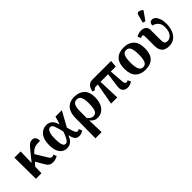

<svg xmlns="http://www.w3.org/2000/svg" viewBox="142 -1993 3415 3415"><g transform="rotate(-45 1849.0 -285.5)"><path d="M52 0 48 -536H204L198 -253L319 -403Q359 -452 385.5 -482Q412 -512 437 -526Q462 -540 495 -540Q536 -540 559 -512.5Q582 -485 582 -425Q540 -425 508.5 -423Q477 -421 451 -412.5Q425 -404 399.5 -385Q374 -366 343 -330L466 -128Q482 -103 493.5 -87Q505 -71 530 -71Q547 -71 556 -75Q565 -79 575 -86L601 -25Q587 -17 555 -3.5Q523 10 484 10Q449 10 425 2.5Q401 -5 382 -24Q363 -43 343 -77L255 -228L196 -160L192 0Z M829 10Q778 10 735.5 -17Q693 -44 667.5 -102.5Q642 -161 642 -257Q642 -355 671 -419Q700 -483 749.5 -514.5Q799 -546 861 -546Q918 -546 962 -512Q1006 -478 1033 -389H1037L1081 -536H1241L1085 -254Q1104 -188 1117 -147.5Q1130 -107 1143.5 -89Q1157 -71 1176 -71Q1191 -71 1216 -86L1242 -25Q1223 -14 1198.5 -2Q1174 10 1143 10Q1108 10 1083.5 -1Q1059 -12 1042 -43Q1025 -74 1010 -134H1006Q981 -66 939 -28Q897 10 829 10ZM868 -63Q889 -63 907.5 -81Q926 -99 941.5 -128Q957 -157 970 -189Q983 -221 992 -248Q966 -363 943.5 -417Q921 -471 882 -471Q859 -471 838.5 -451Q818 -431 806 -386Q794 -341 794 -264Q794 -178 805 -134.5Q816 -91 833 -77Q850 -63 868 -63Z M1310 240 1314 -122V-263Q1314 -350 1340.5 -414Q1367 -478 1422.5 -513.5Q1478 -549 1563 -549Q1683 -549 1753 -483.5Q1823 -418 1823 -278Q1823 -189 1794.5 -124Q1766 -59 1714.5 -23.5Q1663 12 1594 12Q1557 12 1524 -5Q1491 -22 1459 -62H1457L1466 240ZM1561 -62Q1600 -62 1623.5 -83Q1647 -104 1658 -153.5Q1669 -203 1669 -287Q1669 -382 1645.5 -433.5Q1622 -485 1563 -485Q1522 -485 1498.5 -461.5Q1475 -438 1465.5 -397Q1456 -356 1456 -303V-125Q1480 -95 1506.5 -78.5Q1533 -62 1561 -62Z M1943 0 2017 -407H1969Q1947 -407 1936 -400.5Q1925 -394 1904 -372L1861 -386Q1879 -472 1915.5 -504Q1952 -536 2011 -536H2480L2468 -407H2343L2362 -151Q2365 -108 2375 -89.5Q2385 -71 2405 -71Q2411 -71 2421 -74Q2431 -77 2445 -86L2471 -25Q2442 -9 2415.5 0.5Q2389 10 2360 10Q2296 10 2263 -27Q2230 -64 2240 -136L2276 -407H2084L2099 0Z M2805 10Q2685 10 2616 -59.5Q2547 -129 2547 -270Q2547 -411 2613 -480Q2679 -549 2808 -549Q2928 -549 2997 -480Q3066 -411 3066 -270Q3066 -129 2999.5 -59.5Q2933 10 2805 10ZM2807 -53Q2865 -53 2888 -108.5Q2911 -164 2911 -270Q2911 -377 2887.5 -431Q2864 -485 2806 -485Q2748 -485 2725 -431Q2702 -377 2702 -270Q2702 -164 2725.5 -108.5Q2749 -53 2807 -53Z M3400 10Q3348 10 3306 -7Q3264 -24 3239.5 -67.5Q3215 -111 3215 -190V-415Q3215 -443 3206 -452.5Q3197 -462 3187 -462Q3167 -462 3145 -447L3119 -508Q3141 -523 3171.5 -533Q3202 -543 3241 -543Q3269 -543 3298 -533.5Q3327 -524 3347 -498Q3367 -472 3367 -421V-200Q3367 -153 3372 -125.5Q3377 -98 3394 -86.5Q3411 -75 3447 -75Q3477 -75 3509 -96Q3541 -117 3562.5 -162.5Q3584 -208 3584 -281Q3584 -345 3561 -382.5Q3538 -420 3506 -438.5Q3474 -457 3446 -461Q3446 -505 3464.5 -524.5Q3483 -544 3514 -544Q3551 -544 3580.5 -515Q3610 -486 3628 -432.5Q3646 -379 3646 -306Q3646 -217 3617.5 -145.5Q3589 -74 3534 -32Q3479 10 3400 10ZM3410 -603 3360 -619 3401 -774Q3412 -815 3447.5 -811Q3483 -807 3523 -774V-762Z"/></g></svg>

Font: NotoSerif-Bold
Style: Regular
Weight: 700
Designer: Monotype Design Team
Foundry: Monotype Imaging Inc.
Version: Version 2.007; ttfautohint (v1.8) -l 8 -r 50 -G 200 -x 14 -D